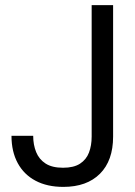

<svg xmlns="http://www.w3.org/2000/svg" viewBox="-20 -720 530 752"><path d="M228 12Q165 12 119.5 -12Q74 -36 49.5 -81Q25 -126 25 -188H110Q110 -153 121.5 -124.5Q133 -96 158.5 -79.5Q184 -63 227 -63Q269 -63 293.5 -79Q318 -95 328.5 -122.5Q339 -150 339 -185V-700H423V-185Q423 -91 371.5 -39.5Q320 12 228 12Z"/></svg>

Font: DM Sans 28pt
Style: Regular
Weight: 400
Version: Version 4.004;gftools[0.9.30]